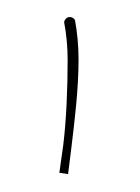

<svg xmlns="http://www.w3.org/2000/svg" viewBox="-20 -782 160 220"><path d="M60 -762.5C55.5 -762.5 53.5 -758 53.5 -756.5C56 -743.5 57.5 -728.5 57.5 -713.5C57.5 -680.5 56 -644.5 52.5 -616L48 -584L58 -582.5L62 -614.5C65.5 -644 70 -679.5 70 -713.5C70 -729.5 68.5 -745 66 -758.5C66 -759.5 63.5 -762.5 60 -762.5Z"/></svg>

Font: ZnikomitSC
Style: Regular
Weight: 100
Designer: gluk
Foundry: gluk
Version: Version 0.55